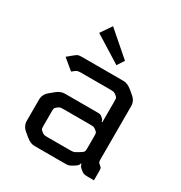

<svg xmlns="http://www.w3.org/2000/svg" viewBox="-167 -830 899 952"><g transform="rotate(30 283.0 -354.5)"><path d="M412 -40H408Q408 -28 386 -15Q368 -4 361.5 -2Q355 0 337 0H166Q142 0 118 -20L94 -40Q70 -60 70 -90V-210Q70 -240 94 -260L118 -280Q142 -300 166 -300H345Q364 -300 369 -298.5Q374 -297 382 -290Q394 -280 394 -270H398V-389Q398 -404 396.5 -408.5Q395 -413 386 -420Q377 -427 372 -428.5Q367 -430 349 -430H187Q169 -430 162.5 -427.5Q156 -425 138 -410L78 -460L102 -480Q120 -495 126.5 -497.5Q133 -500 151 -500H386Q410 -500 434 -480L458 -460Q482 -440 482 -410V-111Q482 -96 483.5 -91.5Q485 -87 494 -80Q503 -73 504.5 -68.5Q506 -64 506 -49V0H471Q453 0 446.5 -2.5Q440 -5 428 -15Q412 -28 412 -40ZM154 -189V-111Q154 -96 155.5 -91.5Q157 -87 166 -80Q175 -73 180 -71.5Q185 -70 203 -70H325Q343 -70 349.5 -72Q356 -74 374 -85Q392 -96 395 -101Q398 -106 398 -121V-189Q398 -204 396.5 -208.5Q395 -213 386 -220Q377 -227 372 -228.5Q367 -230 349 -230H203Q185 -230 180 -228.5Q175 -227 166 -220Q157 -213 155.5 -208.5Q154 -204 154 -189ZM317 -550 163 -646 206 -709 343 -590Z"/></g></svg>

Font: Electrolize
Style: Regular
Weight: 400
Designer: Valery Zaveryaev
Foundry: Cyreal (www.cyreal.org)
Version: Version 1.002